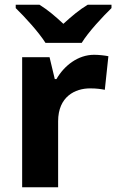

<svg xmlns="http://www.w3.org/2000/svg" viewBox="-20 -786 488 806"><path d="M171 -606H323C351 -652 412 -717 448 -752V-766H348C313 -745 281 -718 246 -686C212 -718 181 -744 146 -766H46V-752C83 -716 142 -652 171 -606ZM375 -556C307 -556 249 -510 217 -454H210L188 -546H73V0H224V-277C224 -381 296 -415 358 -415C386 -415 405 -412 420 -409L435 -550C421 -553 395 -556 375 -556Z"/></svg>

Font: Noto Sans Lao UI
Style: Bold
Weight: 700
Designer: Monotype Design Team
Foundry: Monotype Imaging Inc.
Version: Version 2.000